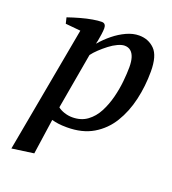

<svg xmlns="http://www.w3.org/2000/svg" viewBox="-128 -606 795 885"><g transform="rotate(20 270.0 -163.5)"><path d="M28 182 141 -437 67 -444 60 -473Q89 -483 119.5 -491.5Q150 -500 176.5 -504.5Q203 -509 220 -509Q231 -509 236 -502.5Q241 -496 241 -485Q241 -474 238.5 -455.5Q236 -437 233 -422Q230 -407 229 -405Q254 -434 282.5 -457Q311 -480 342.5 -494.5Q374 -509 404 -509Q450 -509 480.5 -478.5Q511 -448 511 -371Q511 -299 495.5 -232Q480 -165 447.5 -112Q415 -59 362.5 -28Q310 3 235 3Q209 3 192 0.5Q175 -2 160 -6L135 167ZM242 -49Q285 -49 315 -71Q345 -93 363.5 -128.5Q382 -164 392.5 -205Q403 -246 407 -286Q411 -326 411 -356Q411 -384 405 -403Q399 -422 387 -432Q375 -442 357 -442Q343 -442 323.5 -433Q304 -424 284.5 -409Q265 -394 247.5 -377.5Q230 -361 219 -346L171 -72Q183 -62 202.5 -55.5Q222 -49 242 -49Z"/></g></svg>

Font: Manuale Medium
Style: Italic
Weight: 500
Italic angle: -11°
Version: Version 1.002